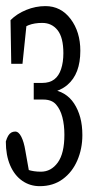

<svg xmlns="http://www.w3.org/2000/svg" viewBox="-21 -559 307 642"><path d="M111.8 63.5Q79.1 63.5 53.2 45.4Q27.3 27.3 12.9 -6.3Q-1.5 -40 -1.5 -85.9Q2 -97.7 6.3 -105Q10.7 -112.3 16.6 -115.7Q22.5 -119.1 29.8 -119.1Q41.5 -119.1 50.3 -101.6Q59.1 -84 63.5 -56.6L80.1 36.6L35.6 -9.3Q53.2 2.4 72.5 8.8Q91.8 15.1 115.7 15.1Q149.9 15.1 172.1 -15.4Q194.3 -45.9 194.3 -108.4Q194.3 -141.1 187.5 -167.2Q180.7 -193.4 166.3 -209.7Q151.9 -226.1 124 -226.1H91.8V-281.7H120.1Q145 -281.7 160.4 -293.5Q175.8 -305.2 183.3 -328.1Q190.9 -351.1 190.9 -380.9Q190.9 -433.6 171.6 -458Q152.3 -482.4 120.1 -482.4Q94.2 -482.4 74.7 -474.9Q55.2 -467.3 41 -450.7L69.3 -491.7L54.2 -345.7H16.6L14.2 -491.7Q35.6 -513.2 66.9 -525.9Q98.1 -538.6 130.9 -538.6Q182.6 -538.6 215.1 -495.6Q247.6 -452.6 247.6 -389.2Q247.6 -350.6 236.8 -322Q226.1 -293.5 203.9 -274.7Q181.6 -255.9 148.4 -249L146.5 -260.7Q173.3 -257.3 193.4 -245.4Q213.4 -233.4 226.8 -212.9Q240.2 -192.4 247.3 -166.3Q254.4 -140.1 254.4 -107.4Q254.4 -61.5 237.5 -22.5Q220.7 16.6 188.7 40Q156.7 63.5 111.8 63.5Z"/></svg>

Font: Scarab Serif
Style: Condensed
Weight: 400
Designer: John Roberts
Foundry: Scarab
Version: 1.0